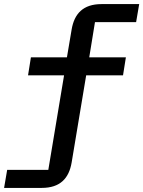

<svg xmlns="http://www.w3.org/2000/svg" viewBox="-67 -718 700 938"><path d="M-47 200H137C227 200 270 153 283 76L354 -350H534L548 -438H369L397 -610H598L613 -698H429C339 -698 296 -651 283 -574L260 -438H84L70 -350H246L169 112H-32Z"/></svg>

Font: IBM Plex Mono Medm
Style: Regular
Weight: 500
Monospace: yes
Designer: Mike Abbink, Paul van der Laan, Pieter van Rosmalen
Foundry: Bold Monday
Version: Version 2.004